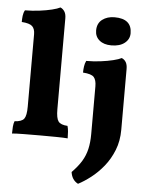

<svg xmlns="http://www.w3.org/2000/svg" viewBox="-62 -766 805 1065"><g transform="rotate(5 340.0 -234.0)"><path d="M24 3Q24 -18 25.5 -35.5Q27 -53 32 -66Q72 -68 85 -85.5Q98 -103 98 -153V-556Q98 -586 83 -600.5Q68 -615 24 -618Q24 -635 26 -652.5Q28 -670 36 -684Q76 -684 115.5 -689Q155 -694 185.5 -701.5Q216 -709 231 -717Q245 -711 254 -697Q263 -683 263 -659V-153Q263 -103 276 -85.5Q289 -68 327 -66Q331 -53 332.5 -35Q334 -17 334 3Q313 1 269 0.5Q225 0 179 0Q133 0 88.5 0.5Q44 1 24 3ZM413 249Q378 231 372 187Q407 151 426 119.5Q445 88 453.5 51.5Q462 15 462 -32V-298Q462 -333 448 -349Q434 -365 387 -368Q387 -385 389.5 -402.5Q392 -420 399 -434Q440 -434 479 -439Q518 -444 548.5 -451.5Q579 -459 594 -467Q609 -461 617.5 -447Q626 -433 626 -409V-70Q626 -8 605.5 43.5Q585 95 552.5 135Q520 175 483 203.5Q446 232 413 249ZM530 -532Q488 -532 463.5 -552.5Q439 -573 439 -607Q439 -647 466.5 -668Q494 -689 535 -689Q631 -689 631 -608Q631 -575 604 -553.5Q577 -532 530 -532Z"/></g></svg>

Font: Vollkorn ExtraBold
Style: Regular
Weight: 800
Designer: Friedrich Althausen
Foundry: Friedrich Althausen
Version: Version 5.000; ttfautohint (v1.8.3)